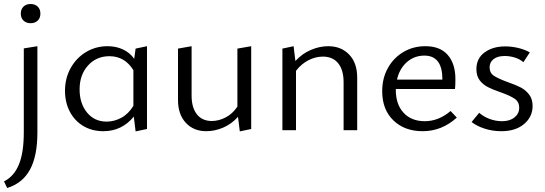

<svg xmlns="http://www.w3.org/2000/svg" viewBox="-23 -651 2723 960"><path d="M81 -583Q81 -605 94.5 -618Q108 -631 130 -631Q152 -631 165.5 -618Q179 -605 179 -583Q179 -561 165.5 -548Q152 -535 130 -535Q108 -535 94.5 -548Q81 -561 81 -583ZM96 -409 164 -420V11Q164 129 127 197Q90 265 13 289L-3 256Q47 231 71.5 171.5Q96 112 96 11Z M712 -420V-6L655 6L646 -68Q586 5 494 5Q437 5 393.5 -21Q350 -47 326 -93Q302 -139 302 -197Q302 -260 330.5 -311Q359 -362 407.5 -391Q456 -420 515 -420Q557 -420 591.5 -404Q626 -388 648 -357L655 -408ZM644 -122V-300Q601 -370 524 -370Q459 -370 417 -323.5Q375 -277 375 -204Q375 -134 412 -88.5Q449 -43 510 -43Q548 -43 583.5 -62Q619 -81 644 -122Z M1233 -420V-6L1176 6L1167 -67Q1135 -31 1093 -13Q1051 5 1008 5Q945 5 906 -37Q867 -79 867 -151V-408L935 -420V-173Q935 -113 961.5 -79.5Q988 -46 1036 -46Q1071 -46 1105.5 -64Q1140 -82 1164 -118V-408Z M1763 -263V0H1695V-240Q1695 -301 1668 -334.5Q1641 -368 1591 -368Q1555 -368 1519.5 -350Q1484 -332 1457 -297V0H1389V-408L1445 -420L1454 -346Q1488 -383 1531.5 -401.5Q1575 -420 1618 -420Q1683 -420 1723 -378Q1763 -336 1763 -263Z M2261 -63Q2186 5 2090 5Q2000 5 1944 -49Q1888 -103 1888 -195Q1888 -260 1916.5 -311Q1945 -362 1994 -391Q2043 -420 2104 -420Q2178 -420 2216 -376Q2254 -332 2254 -256Q2254 -222 2252 -206H1956V-202Q1956 -129 1995 -87Q2034 -45 2101 -45Q2170 -45 2230 -96ZM1962 -253H2189V-254Q2189 -373 2099 -373Q2048 -373 2011 -340Q1974 -307 1962 -253Z M2335 -41 2373 -87Q2394 -68 2424.5 -56.5Q2455 -45 2488 -45Q2526 -45 2549.5 -64Q2573 -83 2573 -112Q2573 -142 2550 -157.5Q2527 -173 2479 -190Q2441 -203 2416.5 -215.5Q2392 -228 2375.5 -249.5Q2359 -271 2359 -305Q2359 -359 2400 -389Q2441 -419 2503 -419Q2536 -419 2569 -411Q2602 -403 2626 -389L2594 -340Q2577 -355 2552 -363Q2527 -371 2500 -371Q2465 -371 2445 -355.5Q2425 -340 2425 -314Q2425 -286 2447.5 -271.5Q2470 -257 2517 -240Q2557 -226 2581 -213.5Q2605 -201 2622.5 -178.5Q2640 -156 2640 -121Q2640 -67 2597.5 -31Q2555 5 2484 5Q2439 5 2399.5 -8Q2360 -21 2335 -41Z"/></svg>

Font: Ysabeau Infant
Style: Regular
Weight: 400
Designer: Christian Thalmann (Catharsis Fonts)
Version: Version 0.003